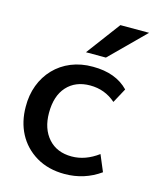

<svg xmlns="http://www.w3.org/2000/svg" viewBox="-112 -817 749 908"><g transform="rotate(15 262.0 -362.5)"><path d="M290 11.2C355 11.2 413.1 -7.3 464.4 -43.9L430.7 -124C389.2 -93.3 346.2 -77.6 301.3 -77.6C252.9 -77.6 214.8 -93.3 187 -124.5C159.2 -155.8 145 -197.3 145 -249.5C145 -304.7 158.7 -347.7 186.5 -378.4C214.4 -409.2 252.4 -424.8 300.3 -424.8C348.6 -424.8 390.1 -409.2 425.8 -377.9L464.4 -449.2C422.9 -492.2 365.2 -513.7 290.5 -513.7C134.8 -515.6 28.8 -400.4 31.2 -249C31.2 -152.8 71.8 -71.3 151.4 -23.9C190.9 -0.5 237.3 11.2 290 11.2ZM337.4 -571.3 504.4 -737.3H363.8L239.7 -571.3Z"/></g></svg>

Font: Ride SemiBold
Style: Regular
Weight: 600
Version: Version 3.000